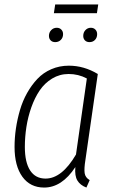

<svg xmlns="http://www.w3.org/2000/svg" viewBox="-20 -825 509 856"><path d="M412.1 -766.1H220.2L226.1 -805.2H418ZM226.1 -637.2Q213.4 -637.2 205.8 -645Q198.2 -652.8 198.2 -665Q198.2 -680.2 208.3 -690.7Q218.3 -701.2 232.9 -701.2Q245.6 -701.2 253.4 -693.1Q261.2 -685.1 261.2 -672.9Q261.2 -657.2 251.2 -647.2Q241.2 -637.2 226.1 -637.2ZM378.9 -637.2Q366.2 -637.2 358.6 -645Q351.1 -652.8 351.1 -665Q351.1 -680.2 360.8 -690.7Q370.6 -701.2 384.8 -701.2Q397.5 -701.2 405.3 -693.1Q413.1 -685.1 413.1 -672.9Q413.1 -657.2 403.6 -647.2Q394 -637.2 378.9 -637.2ZM287.1 -532.2Q354.5 -532.2 416 -495.1L360.8 -111.8Q354.5 -72.8 357.4 -53Q360.4 -33.2 379.9 -22L365.2 11.2Q337.4 0.5 325 -20.3Q312.5 -41 315.9 -80.1Q255.9 11.2 176.8 11.2Q114.7 11.2 79.8 -36.9Q44.9 -85 44.9 -169.9Q44.9 -210.9 51 -252.2Q57.1 -293.5 69.1 -334.5Q81.1 -375.5 101.1 -410.9Q121.1 -446.3 147 -473.6Q172.9 -501 209 -516.6Q245.1 -532.2 287.1 -532.2ZM286.1 -495.1Q246.1 -495.1 212.6 -474.9Q179.2 -454.6 157 -421.9Q134.8 -389.2 119.6 -346.2Q104.5 -303.2 97.7 -258.8Q90.8 -214.4 90.8 -169.9Q90.8 -101.1 114.5 -64.9Q138.2 -28.8 183.1 -28.8Q255.9 -28.8 318.8 -136.2L367.2 -475.1Q329.6 -495.1 286.1 -495.1Z"/></svg>

Font: Fira Sans Compressed ExtraLight
Style: Italic
Weight: 250
Width: 3
Italic angle: -8°
Designer: Carrois Corporate & Edenspiekermann AG
Foundry: Carrois Corporate GbR & Edenspiekermann AG
Version: Version 4.203;PS 004.203;hotconv 1.0.88;makeotf.lib2.5.64775